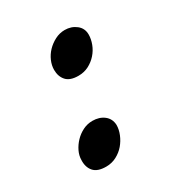

<svg xmlns="http://www.w3.org/2000/svg" viewBox="-108 -467 519 556"><g transform="rotate(-30 152.0 -189.5)"><path d="M38 -40Q38 -55 45 -69.5Q52 -84 63.5 -96Q75 -108 90 -115.5Q105 -123 122 -123Q145 -123 160.5 -111Q176 -99 177 -78Q177 -63 170.5 -47Q164 -31 153 -18Q142 -5 126 3.5Q110 12 91 12Q62 12 49.5 -2.5Q37 -17 38 -40ZM100 -306Q100 -321 106.5 -336Q113 -351 124.5 -363Q136 -375 151.5 -383Q167 -391 184 -391Q206 -391 222 -378.5Q238 -366 238 -345Q238 -330 232 -314Q226 -298 214.5 -285Q203 -272 187.5 -264Q172 -256 153 -256Q125 -256 112.5 -270Q100 -284 100 -306Z"/></g></svg>

Font: Lusitana
Style: Bold Italic
Weight: 700
Designer: Ana Paula Megda
Foundry: Ana Paula Megda
Version: Version 1.000; ttfautohint (v1.1) -l 8 -r 50 -G 200 -x 14 -D